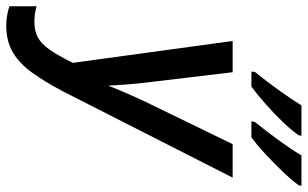

<svg xmlns="http://www.w3.org/2000/svg" viewBox="-216 -769 984 614"><g transform="rotate(90 276.0 -462.0)"><path d="M51 10Q36 10 20 7.5Q4 5 -11 0V-87Q2 -83 15.5 -81.5Q29 -80 39 -80Q68 -80 88.5 -91Q109 -102 128 -129Q147 -156 170 -203L100 -714H200L234 -429Q237 -404 239.5 -370.5Q242 -337 243 -316Q253 -342 265.5 -371Q278 -400 291 -428L430 -714H537L259 -167Q230 -113 201.5 -73Q173 -33 137 -11.5Q101 10 51 10ZM359 -785Q392 -826 420.5 -865.5Q449 -905 466 -934H563L562 -926Q548 -906 521 -877.5Q494 -849 463.5 -820.5Q433 -792 408 -774H357ZM199 -785Q232 -826 260.5 -866Q289 -906 306 -934H403L402 -926Q389 -906 362 -877.5Q335 -849 303.5 -821Q272 -793 246 -774H198Z"/></g></svg>

Font: Noto Sans Condensed Medium
Style: Italic
Weight: 500
Width: 3
Italic angle: -12°
Designer: Monotype Design Team
Foundry: Monotype Imaging Inc.
Version: Version 2.013; ttfautohint (v1.8.4.7-5d5b)